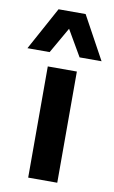

<svg xmlns="http://www.w3.org/2000/svg" viewBox="-114 -805 507 852"><g transform="rotate(10 140.0 -379.5)"><path d="M76 0V-501H207V0ZM-27 -565 79 -759H201L307 -565H208L140 -682L73 -565Z"/></g></svg>

Font: Nunito Sans 7pt SemiCondensed
Style: Bold
Weight: 700
Width: 4
Designer: Vernon Adams
Foundry: Vernon Adams
Version: Version 3.101;gftools[0.9.27]